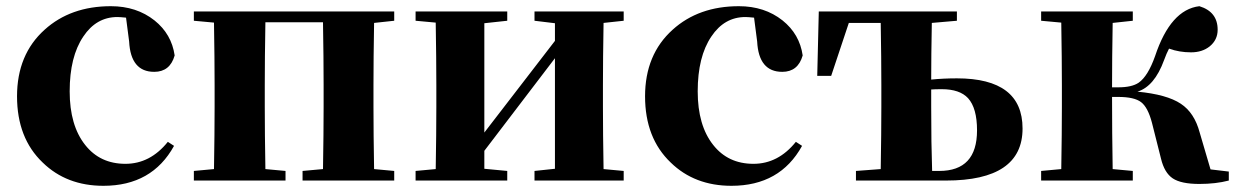

<svg xmlns="http://www.w3.org/2000/svg" viewBox="-20 -583 3999 620"><path d="M387 -526Q367 -528 359 -528Q291 -528 249 -465Q205 -400 205 -288Q205 -178 255 -115Q303 -54 385 -54Q465 -54 522 -125L542 -112Q471 17 314 17Q195 17 118 -58Q35 -137 35 -272Q35 -407 124 -487Q208 -563 338 -563Q421 -563 479 -517Q534 -473 544 -404Q529 -351 478 -351Q402 -351 397 -449Z M1188 -509Q1186 -393 1186 -308V-238Q1186 -153 1188 -37L1253 -31V0H957V-31L1023 -37Q1025 -153 1025 -238V-308Q1025 -395 1023 -511H837Q835 -395 835 -308V-238Q835 -153 837 -37L902 -31V0H606V-31L671 -37Q673 -153 673 -238V-308Q673 -392 671 -510L606 -516V-546H1253V-516Z M1929 -509Q1927 -393 1927 -308V-238Q1927 -153 1929 -37L1994 -31V0H1706V-31L1772 -38V-395L1544 -96V-38L1618 -31V0H1322V-31L1387 -37Q1389 -153 1389 -238V-308Q1389 -392 1387 -510L1322 -516V-546H1618V-516L1544 -508V-155L1772 -451V-508L1706 -516V-546H1994V-516Z M2415 -526Q2395 -528 2387 -528Q2319 -528 2277 -465Q2233 -400 2233 -288Q2233 -178 2283 -115Q2331 -54 2413 -54Q2493 -54 2550 -125L2570 -112Q2499 17 2342 17Q2223 17 2146 -58Q2063 -137 2063 -272Q2063 -407 2152 -487Q2236 -563 2366 -563Q2449 -563 2507 -517Q2562 -473 2572 -404Q2557 -351 2506 -351Q2430 -351 2425 -449Z M3013 -31Q3135 -31 3135 -162Q3135 -234 3106 -266Q3079 -295 3021 -295Q2998 -295 2987 -294V-238Q2987 -118 2990 -31ZM2989 -509Q2987 -403 2987 -326Q3026 -330 3070 -330Q3282 -330 3282 -168Q3282 0 3035 0H2744V-31L2824 -37Q2826 -155 2826 -238V-308Q2826 -393 2824 -509H2721L2664 -338H2619L2624 -546H3070V-516Z M3948 -29V0Q3906 11 3853 11Q3794 11 3767 -7Q3740 -25 3729 -71L3700 -186Q3687 -236 3665 -253Q3643 -270 3591 -270H3571Q3571 -153 3573 -37L3638 -31V0H3342V-31L3407 -37Q3409 -153 3409 -238V-308Q3409 -392 3407 -510L3342 -516V-546H3638V-516L3573 -509Q3571 -395 3571 -301H3591Q3635 -301 3657 -316Q3687 -337 3710 -402Q3760 -552 3853 -563Q3912 -545 3912 -487Q3912 -454 3886 -433Q3862 -414 3826 -414Q3788 -414 3755 -426Q3747 -411 3739 -389Q3708 -304 3653 -287Q3748 -278 3793 -248Q3837 -219 3854 -155L3889 -36Z"/></svg>

Font: Source Han Serif CN Heavy
Style: Regular
Weight: 900
Designer: Ryoko NISHIZUKA  (kana & ideographs); Frank Grießhammer (Latin, Greek & Cyrillic); Wenlong ZHANG  (bopomofo); Sandoll Co
Foundry: Adobe Systems Incorporated
Version: Version 1.000;PS 1;hotconv 16.6.53;makeotf.lib2.5.65590